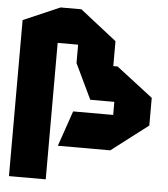

<svg xmlns="http://www.w3.org/2000/svg" viewBox="-64 -857 972 1113"><g transform="rotate(5 422.5 -300.0)"><path d="M30 200V-708L243 -800H244V200ZM297 0 368 -206H601V0ZM244 -594V-800H363V-594ZM577 -413 363 -488V-800H364L577 -633ZM461 -282 363 -487V-488H601V-282ZM601 0V-488H602L815 -324V-163L602 0Z"/></g></svg>

Font: Foldit ExtraBold
Style: Regular
Weight: 800
Version: Version 1.003